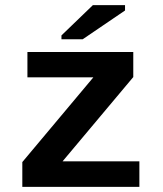

<svg xmlns="http://www.w3.org/2000/svg" viewBox="-20 -732 640 752"><path d="M67.4 0V-97.2L345.7 -429.2H87.4V-528.3H502V-430.2L225.1 -100.1H525.9V0ZM220.7 -578.1V-593.3L343.8 -711.9H469.7V-690.9L303.7 -578.1Z"/></svg>

Font: Liberation Mono
Style: Bold
Weight: 700
Monospace: yes
Designer: Steve Matteson
Foundry: Ascender Corporation
Version: Version 2.1.5